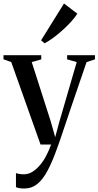

<svg xmlns="http://www.w3.org/2000/svg" viewBox="-29 -829 564 1101"><path d="M110 252Q93.5 252 81.2 249.8Q69 247.5 62.5 244V163.5Q70 166.5 82.5 168.5Q95 170.5 107.5 170.5Q134.5 170.5 158 155.5Q181.5 140.5 201.8 116Q222 91.5 237.5 61.2Q253 31 264 0H203.5L35.5 -473L-9 -489V-512.5H207.5V-488.5L153 -473L261 -136L287.5 -42.5L312 -133L411 -473L356 -488.5V-512.5H515.5V-488.5L467.5 -473Q446 -409.5 423.5 -344.8Q401 -280 380.8 -220Q360.5 -160 343.8 -110.2Q327 -60.5 315.8 -27.2Q304.5 6 300.5 16Q272 96.5 244.2 148.8Q216.5 201 184.5 226.5Q152.5 252 110 252ZM226.5 -581 206.5 -597.5 338 -809 414.5 -750.5Q401 -729 378.5 -704.2Q356 -679.5 329.2 -655.5Q302.5 -631.5 276 -612Q249.5 -592.5 227.5 -581Z"/></svg>

Font: Merriweather 120pt Medium
Style: Regular
Weight: 500
Version: Version 2.100